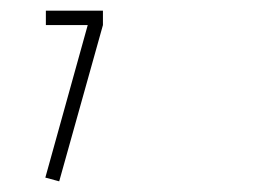

<svg xmlns="http://www.w3.org/2000/svg" viewBox="-20 -290 505 360"><path d="M173 -243 91 50 65 43 152 -270ZM173 -243H66V-270H173Z"/></svg>

Font: Solide Mirage
Style: Mono
Weight: 400
Width: 6
Designer: Jérémy Landes
Foundry: Velvetyne Type Foundry
Version: Version 1.1